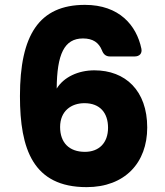

<svg xmlns="http://www.w3.org/2000/svg" viewBox="-20 -765 677 789"><path d="M432 -533H533C553 -533 565 -545 561 -565C541 -661 470 -745 329 -745C140 -745 62 -620 62 -370C62 -152 116 4 336 4C493 4 585 -96 585 -241C585 -393 495 -476 368 -476C301 -476 242 -448 213 -401C214 -542 244 -607 321 -607C362 -607 386 -590 399 -558C405 -542 415 -533 432 -533ZM227 -243C227 -309 273 -341 327 -341C391 -341 424 -301 424 -240C424 -178 387 -141 329 -141C264 -141 227 -179 227 -243Z"/></svg>

Font: Arvore Sans
Style: Bold
Weight: 700
Designer: Jonny Pinhorn (Latin) Dan Schunck (customization for Arvore)
Version: Version 1.000;Glyphs 3.3 (3305)